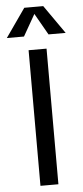

<svg xmlns="http://www.w3.org/2000/svg" viewBox="-88 -926 415 959"><g transform="rotate(-5 119.5 -446.5)"><path d="M167 -893H72L-28 -750H58L119.5 -857.9L181 -750H267ZM75 -680V0H165V-680Z"/></g></svg>

Font: Glacial Indifference
Style: Medium
Weight: 500
Version: Version 1.001